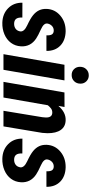

<svg xmlns="http://www.w3.org/2000/svg" viewBox="417 -1196 789 1663"><g transform="rotate(90 811.5 -364.5)"><path d="M252 -145Q256.8 -179.2 198.7 -206.1Q140.6 -232.9 111.6 -256.6Q82.5 -280.3 69.1 -309.1Q55.7 -337.9 57.1 -374.5Q60.5 -446.3 116 -492.9Q171.4 -539.6 251.5 -538.6Q330.6 -536.6 376.2 -491.5Q421.9 -446.3 420.9 -372.1H286.1Q287.6 -406.7 277.1 -421.1Q266.6 -435.5 244.1 -435.5Q220.7 -435.5 204.3 -419.7Q188 -403.8 184.1 -381.3Q178.2 -349.6 233.6 -324.7Q289.1 -299.8 313.5 -283.2Q386.2 -234.9 381.3 -150.9Q378.4 -101.6 350.8 -64.7Q323.2 -27.8 277.1 -8.3Q231 11.2 177.2 9.8Q100.1 7.8 51.3 -40.5Q2.4 -88.9 3.4 -164.1L131.8 -163.6Q130.4 -125.5 144 -108.9Q157.7 -92.3 186.5 -92.3Q211.9 -92.3 229.7 -105.7Q247.6 -119.1 252 -145Z M584.5 0H449.2L541 -528.3H676.3ZM558.6 -662.6Q558.6 -696.3 579.8 -717.5Q601.1 -738.8 631.8 -738.8Q662.1 -739.7 683.3 -719Q704.6 -698.2 704.6 -667.5Q704.6 -633.3 683.3 -612.1Q662.1 -590.8 631.3 -590.8Q600.1 -589.8 579.3 -610.6Q558.6 -631.3 558.6 -662.6Z M906.7 -528.8 897 -475.6Q952.6 -540.5 1020.5 -538.6Q1076.2 -537.6 1105.2 -496.8Q1134.3 -456.1 1133.8 -380.9L1130.9 -335.9L1074.7 0H939.5L995.1 -336.9L997.6 -365.7Q999.5 -422.9 954.6 -422.9Q933.6 -422.9 918.9 -411.4Q904.3 -399.9 891.6 -384.3L824.7 0H689L780.8 -528.3Z M1429.2 -145Q1434.1 -179.2 1376 -206.1Q1317.9 -232.9 1288.8 -256.6Q1259.8 -280.3 1246.3 -309.1Q1232.9 -337.9 1234.4 -374.5Q1237.8 -446.3 1293.2 -492.9Q1348.6 -539.6 1428.7 -538.6Q1507.8 -536.6 1553.5 -491.5Q1599.1 -446.3 1598.1 -372.1H1463.4Q1464.8 -406.7 1454.3 -421.1Q1443.8 -435.5 1421.4 -435.5Q1397.9 -435.5 1381.6 -419.7Q1365.2 -403.8 1361.3 -381.3Q1355.5 -349.6 1410.9 -324.7Q1466.3 -299.8 1490.7 -283.2Q1563.5 -234.9 1558.6 -150.9Q1555.7 -101.6 1528.1 -64.7Q1500.5 -27.8 1454.3 -8.3Q1408.2 11.2 1354.5 9.8Q1277.3 7.8 1228.5 -40.5Q1179.7 -88.9 1180.7 -164.1L1309.1 -163.6Q1307.6 -125.5 1321.3 -108.9Q1335 -92.3 1363.8 -92.3Q1389.2 -92.3 1407 -105.7Q1424.8 -119.1 1429.2 -145Z"/></g></svg>

Font: TypoPRO Roboto
Style: Bold Italic
Weight: 700
Italic angle: -12°
Designer: Google
Version: Version 2.136; 2016